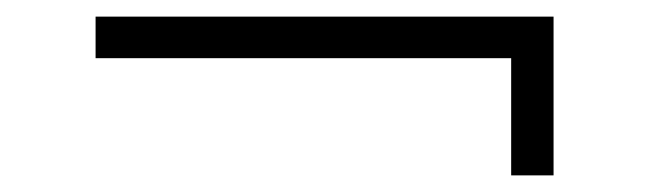

<svg xmlns="http://www.w3.org/2000/svg" viewBox="-20 -342 785 231"><path d="M646 -322H95V-272H595V-131H646Z"/></svg>

Font: Exo 2 Light Expanded
Style: Regular
Weight: 300
Width: 7
Designer: Natanael Gama
Version: Version 1.001;PS 001.001;hotconv 1.0.70;makeotf.lib2.5.58329